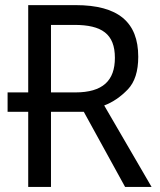

<svg xmlns="http://www.w3.org/2000/svg" viewBox="-20 -734 628 754"><path d="M90.8 -713.9V-371.1H9.8V-294.9H90.8V0H180.2V-294.9H309.1L471.2 0H575.2L389.2 -319.8C422.9 -332.5 453.6 -353.5 481.4 -382.3C509.3 -411.1 522.9 -454.1 522.9 -511.2C522.9 -646.5 444.8 -713.9 276.9 -713.9ZM272 -636.2C379.9 -636.2 431.2 -600.6 431.2 -506.8C431.2 -417.5 383.8 -371.1 275.9 -371.1H180.2V-636.2Z"/></svg>

Font: Avrile Sans
Style: Regular
Weight: 400
Designer: Monotype Design Team, Google (font), Stefan Peev (BGR Cyrillic), Cristiano Sobral (main changes)
Foundry: The Avrile Sans Project Authors
Version: Version 3.110